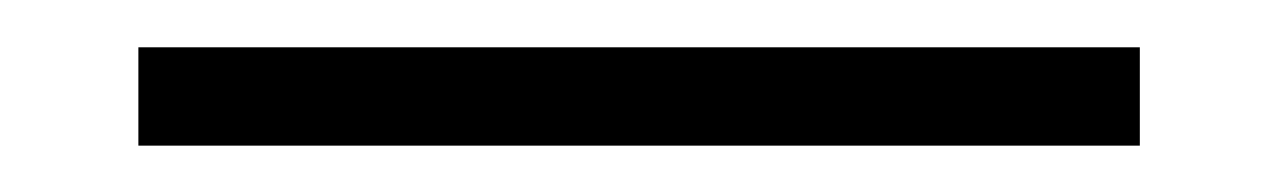

<svg xmlns="http://www.w3.org/2000/svg" viewBox="-20 76 547 82"><path d="M39.1 138.2V96.2H466.8V138.2Z"/></svg>

Font: Wesal
Style: Regular
Weight: 400
Designer: Ahmed zaza
Foundry: Ahmed zaza
Version: Version 2.01